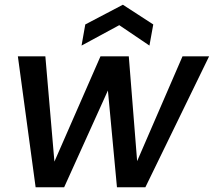

<svg xmlns="http://www.w3.org/2000/svg" viewBox="-20 -788 900 808"><path d="M129.9 0 55.2 -550.8H170.9L209 -107.9L402.8 -550.8H522L557.1 -109.9L748 -550.8H859.9L591.8 0H472.2L434.1 -407.2L250 0ZM625 -685.1 608.9 -596.2 481.9 -682.1 323.2 -596.2 338.9 -685.1 497.1 -768.1Z"/></svg>

Font: Poppins Medium
Style: Italic
Weight: 500
Italic angle: -10°
Designer: Ninad Kale (Devanagari), Jonny Pinhorn (Latin)
Foundry: Indian Type Foundry
Version: Version 3.200;PS 1.000;hotconv 16.6.54;makeotf.lib2.5.65590